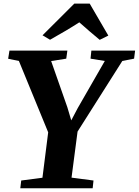

<svg xmlns="http://www.w3.org/2000/svg" viewBox="-20 -1016 749 1036"><path d="M89.5 0 94.5 -42 209 -57 240 -302 82 -687 24 -699 31 -743H343.5L337.5 -699.5L256 -686.5L343.5 -437L364.5 -366.5L399 -432L545.5 -687L468.5 -699.5L473 -743H709L703.5 -699.5L640 -687L398.5 -306L366 -57.5L484.5 -42L480 0ZM209.5 -825.5 381 -996.5H464L564.5 -824L518 -801Q490 -824 462.2 -848Q434.5 -872 408 -895.5Q370 -871 330 -847.5Q290 -824 250 -801.5Z"/></svg>

Font: Merriweather 48pt ExtraBold
Style: Italic
Weight: 800
Italic angle: -7.8°
Version: Version 2.101